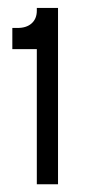

<svg xmlns="http://www.w3.org/2000/svg" viewBox="-20 -808 230 498"><path d="M75.5 -330V-680.5H12V-735.5H25.5Q49 -735.5 62.2 -747.5Q75.5 -759.5 75.5 -780.5V-787.5H130.5V-330Z"/></svg>

Font: Mohave Light
Style: Regular
Weight: 400
Version: Version 2.003